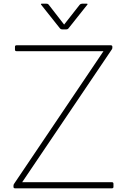

<svg xmlns="http://www.w3.org/2000/svg" viewBox="-20 -1006 693 1039"><path d="M594 -11V5Q594 13 586 13H61Q53 13 53 5V-1Q53 -7 56 -11L540 -729H70Q61 -729 61 -737V-753Q61 -761 70 -761H579Q588 -761 588 -753V-748Q588 -741 584 -737L100 -20H586Q594 -20 594 -11ZM206 -986H231Q240 -986 244 -980L327 -873L411 -980Q416 -986 424 -986H449Q457 -986 452 -980L351 -853Q347 -847 338 -847H317Q309 -847 304 -853L203 -980Q199 -986 206 -986Z"/></svg>

Font: LINE Seed JP_TTF Thin
Style: Regular
Weight: 250
Designer: LY Corporation & Fontrix & Fontworks
Version: Version 1.008